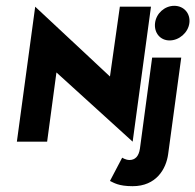

<svg xmlns="http://www.w3.org/2000/svg" viewBox="-20 -487 671 660"><path d="M38 0H142L174 -238L436 0L499 -464H392L358 -224L101 -464ZM503 -289 461 24C457 51 444 63 425 63C412 63 400 55 400 55L358 135C371 141 387 153 436 153C517 153 551 94 558 43L603 -289ZM579 -467C546 -467 517 -441 513 -408C509 -375 530 -348 563 -348C596 -348 627 -375 631 -408C635 -441 612 -467 579 -467Z"/></svg>

Font: Hussar Tani
Style: Kurs
Weight: 700
Foundry: Cannot Into Space Fonts
Version: Version 0.92